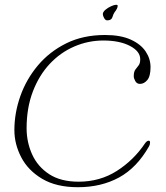

<svg xmlns="http://www.w3.org/2000/svg" viewBox="-20 -760 693 801"><path d="M305 21Q215 21 156 -14Q97 -49 68.5 -104Q40 -159 40 -217Q40 -289 65 -359.5Q90 -430 138.5 -487.5Q187 -545 257 -579.5Q327 -614 418 -614Q483 -614 525 -595Q567 -576 587.5 -545.5Q608 -515 608 -480Q608 -442 594.5 -426Q581 -410 564 -410Q551 -410 544.5 -421.5Q538 -433 538 -442Q538 -461 545 -470Q552 -479 558.5 -487.5Q565 -496 565 -513Q565 -546 522 -568.5Q479 -591 411 -591Q348 -591 290 -566Q232 -541 187.5 -493.5Q143 -446 117 -378Q91 -310 91 -225Q91 -167 114 -116Q137 -65 185 -33.5Q233 -2 308 -2Q397 -2 467.5 -47Q538 -92 585 -162Q593 -173 600 -173Q606 -173 606 -166Q606 -157 602 -150Q551 -60 476.5 -19.5Q402 21 305 21ZM427 -675Q420 -675 414.5 -684.5Q409 -694 409 -701Q409 -710 419.5 -719Q430 -728 443.5 -734Q457 -740 464 -740Q471 -740 471 -736Q471 -725 458 -709Q453 -702 449 -688.5Q445 -675 427 -675Z"/></svg>

Font: Moon Dance
Style: Regular
Weight: 400
Designer: Robert E. Leuschke
Foundry: Robert E. Leuschke
Version: Version 1.010; ttfautohint (v1.8.3)